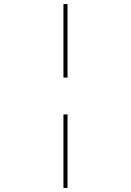

<svg xmlns="http://www.w3.org/2000/svg" viewBox="-20 -780 640 938"><path d="M290 -401V-760H310V-401ZM290 138V-221H310V138Z"/></svg>

Font: IBM Plex Mono Thin
Style: Regular
Weight: 100
Monospace: yes
Designer: Mike Abbink, Paul van der Laan, Pieter van Rosmalen
Foundry: Bold Monday
Version: Version 2.3